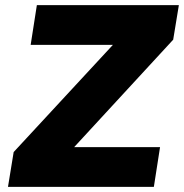

<svg xmlns="http://www.w3.org/2000/svg" viewBox="-20 -725 714 745"><path d="M11 0 33 -135 470 -607 477 -551H99L123 -705H674L652 -571L216 -98L207 -154H601L577 0Z"/></svg>

Font: Nunito Sans 10pt Black
Style: Italic
Weight: 900
Italic angle: -9°
Designer: Vernon Adams
Foundry: Vernon Adams
Version: Version 3.101;gftools[0.9.27]